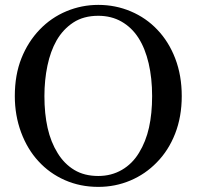

<svg xmlns="http://www.w3.org/2000/svg" viewBox="-20 -729 784 766"><path d="M607.4 -610.8Q653.3 -563 679.2 -495.4Q705.1 -427.7 705.1 -345.7Q705.1 -263.2 678.7 -195.8Q652.3 -128.4 605.5 -81.1Q560.1 -34.2 500 -8.8Q439.9 16.6 372.1 16.6Q299.8 16.6 238.5 -10.5Q177.2 -37.6 133.3 -85.9Q89.4 -133.3 64.2 -200.9Q39.1 -268.6 39.1 -345.7Q39.1 -430.2 65.4 -496.3Q91.8 -562.5 138.2 -610.8Q184.1 -658.7 244.9 -684.1Q305.7 -709.5 372.1 -709.5Q440.9 -709.5 502 -683.6Q563 -657.7 607.4 -610.8ZM534.7 -119.6Q562 -164.1 574.5 -220.2Q586.9 -276.4 586.9 -345.7Q586.9 -417 573 -476.6Q559.1 -536.1 532.2 -578.1Q505.4 -619.6 464.8 -642.8Q424.3 -666 372.1 -666Q313.5 -666 272.5 -639.2Q231.4 -612.3 205.6 -567.4Q181.2 -524.4 169.2 -466.8Q157.2 -409.2 157.2 -345.7Q157.2 -275.4 169.9 -218.8Q182.6 -162.1 210 -118.2Q236.3 -75.2 276.4 -51Q316.4 -26.9 372.1 -26.9Q424.3 -26.9 466.3 -51.3Q508.3 -75.7 534.7 -119.6Z"/></svg>

Font: UniBurma_GGSerif
Style: Book
Weight: 400
Designer: Victor San Kho Lin (for Burmese only and related typography optimization with it)
Foundry: http://www.unimm.org
Version: 2.0